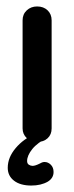

<svg xmlns="http://www.w3.org/2000/svg" viewBox="-20 -430 230 595"><path d="M95 10Q76 10 63 -2Q50 -14 50 -32V-367Q50 -386 63 -398Q76 -410 95 -410Q115 -410 127.5 -398Q140 -386 140 -367V-32Q140 -13 127.5 -1.5Q115 10 95 10ZM77 145Q43 145 23.5 130Q4 115 4 90Q4 58 28.5 29Q53 0 89 -15L130 -5Q96 12 80 32Q64 52 64 69Q64 77 69.5 80.5Q75 84 81 84Q89 84 103 77Q106 75 110 73.5Q114 72 118 72Q129 72 137.5 80.5Q146 89 146 103Q146 122 128 133Q107 145 77 145Z"/></svg>

Font: Dongle
Style: Bold
Weight: 700
Designer: Yanghee Ryu
Foundry: Yanghee Ryu
Version: Version 2.000